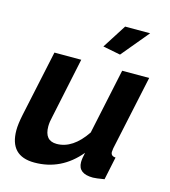

<svg xmlns="http://www.w3.org/2000/svg" viewBox="-110 -821 816 920"><g transform="rotate(15 297.5 -361.0)"><path d="M408 -596 321 -613 397 -732H521ZM22 -118Q22 -148 32 -196L102 -524H235L172 -225Q165 -197 165 -175Q165 -104 225 -104Q305 -104 369 -199L438 -524H572L493 -154Q491 -140 491 -136Q491 -115 515 -114L491 0Q449 7 435 7Q361 7 361 -50Q361 -68 368 -98Q278 10 145 10Q22 10 22 -118Z"/></g></svg>

Font: Raleway-v4020
Style: Bold Italic
Weight: 700
Italic angle: -12°
Designer: Matt McInerney, Pablo Impallari, Rodrigo Fuenzalida
Foundry: Matt McInerney, Pablo Impallari, Rodrigo Fuenzalida
Version: Version 4.020;PS 004.020;hotconv 1.0.88;makeotf.lib2.5.64775